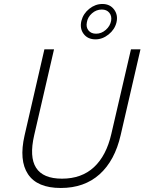

<svg xmlns="http://www.w3.org/2000/svg" viewBox="-20 -938 726 965"><path d="M460 -740.2Q420.9 -740.2 400.4 -767.6Q379.9 -794.9 389.2 -833.5Q398.4 -869.6 428.7 -893.8Q459 -918 494.6 -918Q532.7 -918 553.5 -890.1Q574.2 -862.3 565.4 -825.2Q556.6 -789.6 525.9 -764.9Q495.1 -740.2 460 -740.2ZM462.9 -768.6Q489.7 -768.6 511.7 -787.8Q533.7 -807.1 538.6 -834Q542.5 -857.9 529.3 -874Q516.1 -890.1 491.7 -890.1Q463.9 -890.1 442.1 -870.8Q420.4 -851.6 416.5 -825.2Q411.6 -801.3 424.8 -784.9Q438 -768.6 462.9 -768.6ZM285.6 6.8Q167 6.8 120.8 -62.5Q74.7 -131.8 103.5 -257.3L203.1 -689.9H251.5L151.9 -258.8Q101.1 -40 291.5 -40Q390.1 -40 452.4 -97.9Q514.6 -155.8 539.6 -265.1L638.2 -689.9H686L586.4 -258.8Q557.1 -130.9 480.5 -62Q403.8 6.8 285.6 6.8Z"/></svg>

Font: HK Grotesk Light Legacy Italic
Style: Regular
Weight: 300
Italic angle: -13°
Designer: Alfredo Marco Pradil
Foundry: Hanken Design Co.
Version: Version 2.022;PS 002.022;hotconv 1.0.88;makeotf.lib2.5.64775